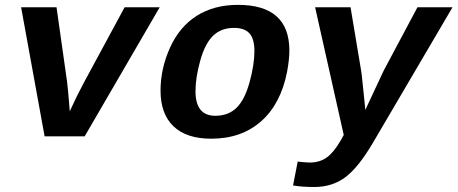

<svg xmlns="http://www.w3.org/2000/svg" viewBox="-20 -558 1873 786"><path d="M326.7 0H162.6L66.4 -528.3H211.4L254.4 -224.6Q258.3 -197.3 265.6 -102.5Q294.4 -166 325.2 -223.1L490.2 -528.3H633.8Z M844.7 9.8Q743.2 9.8 690.2 -41Q637.2 -91.8 637.2 -187Q637.2 -276.9 676 -362.8Q714.8 -448.7 785.6 -493.4Q856.4 -538.1 954.1 -538.1Q1164.6 -538.1 1164.6 -351.1Q1164.6 -314 1155.3 -264.6Q1129.9 -133.3 1049.3 -61.8Q968.8 9.8 844.7 9.8ZM1021.5 -349.1Q1021.5 -398.4 1001.5 -421.1Q981.4 -443.8 938 -443.8Q885.7 -443.8 852.5 -411.9Q819.3 -379.9 799.8 -310.1Q780.3 -240.2 780.3 -184.6Q780.3 -84 861.3 -84Q914.6 -84 948.2 -116.7Q981.9 -149.4 1001.7 -221.4Q1021.5 -293.5 1021.5 -349.1Z M1267.1 207.5Q1214.8 207.5 1179.7 201.2L1198.7 103.5L1223.1 106L1247.6 107.4Q1289.1 107.4 1317.9 86.4Q1346.7 65.4 1374 18.1L1387.2 -5.4L1270 -528.3H1415L1458 -271Q1459 -266.6 1460 -258.1Q1460.9 -249.5 1461.9 -241.5Q1462.9 -233.4 1469.2 -171.6Q1475.6 -109.9 1475.6 -107.9L1483.9 -126L1550.8 -269L1689 -528.3H1832.5L1505.9 27.8Q1446.3 128.9 1392.8 168.2Q1339.4 207.5 1267.1 207.5Z"/></svg>

Font: Cousine
Style: Bold Italic
Weight: 700
Italic angle: -12°
Monospace: yes
Designer: Steve Matteson
Foundry: Ascender Corporation
Version: Version 1.20